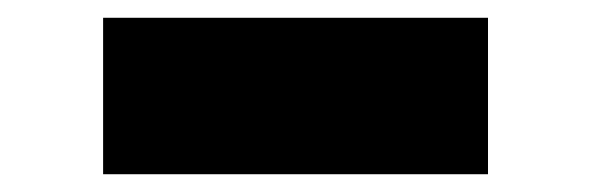

<svg xmlns="http://www.w3.org/2000/svg" viewBox="-20 -398 665 216"><path d="M96 -202V-378H529V-202Z"/></svg>

Font: Lexend Mega Black
Style: Regular
Weight: 900
Version: Version 1.007